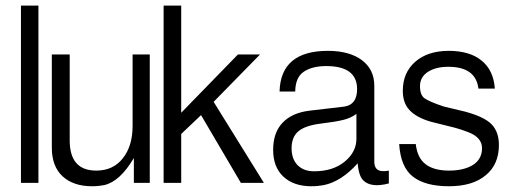

<svg xmlns="http://www.w3.org/2000/svg" viewBox="-20 -645 1764 671"><path d="M53.2 -5.9H114.3V-625.5H53.2Z M223.6 -154.3V-454.6H161.1V-128.9C161.1 -85.4 173.8 -51.8 198.7 -28.8C223.6 -5.9 257.8 5.9 301.8 5.9C317.4 5.9 331.5 4.4 343.8 2C380.9 -6.3 415.5 -38.1 447.8 -92.8V-5.9H503.4V-454.6H443.4V-205.1C443.4 -158.2 432.1 -120.6 409.2 -91.8C386.7 -63 355.5 -48.8 316.4 -48.8C254.4 -48.8 223.6 -84 223.6 -154.3Z M821.8 -5.9H902.3L726.6 -289.1L888.7 -454.6H811.5L613.3 -251V-625.5H551.8V-5.9H613.3V-176.8L682.6 -242.7Z M1225.6 -247.1V-160.2C1225.6 -129.4 1211.9 -102.5 1184.6 -80.1C1157.2 -57.6 1121.6 -46.4 1077.6 -46.4C1053.7 -46.4 1034.7 -53.2 1020.5 -67.4C1006.3 -81.5 999 -101.6 999 -127C999 -152.3 1006.8 -172.4 1022.5 -186C1038.1 -199.2 1064 -208.5 1100.1 -212.9C1136.2 -217.3 1163.1 -221.7 1180.2 -226.1C1197.8 -230.5 1212.9 -237.3 1225.6 -247.1ZM1338.9 -3.9V-48.8C1332 -47.4 1327.1 -46.9 1323.7 -46.9H1318.8C1298.3 -46.9 1288.1 -58.1 1288.1 -80.1V-345.7C1288.1 -382.8 1273.9 -412.6 1245.1 -434.6C1216.3 -456.1 1176.8 -467.3 1126 -467.3C1016.1 -467.3 959.5 -419.9 957 -325.2H1011.7C1012.2 -358.9 1022.5 -381.8 1042 -394.5C1061.5 -407.7 1087.9 -414.1 1120.1 -414.1C1191.9 -414.1 1228 -387.2 1228 -333.5C1228 -297.4 1212.9 -276.9 1183.6 -272.5L1062.5 -258.3C1021 -253.4 989.3 -239.3 967.3 -215.8C945.3 -192.9 934.6 -161.1 934.6 -121.1C934.6 -81.5 946.3 -50.3 970.2 -27.8C994.1 -5.4 1026.9 5.9 1067.9 5.9C1084 5.9 1098.6 4.4 1111.3 2C1151.9 -6.3 1191.4 -31.2 1230 -74.2C1232.4 -44.4 1239.3 -23.9 1250.5 -13.7C1268.6 3.4 1297.9 6.8 1338.9 -3.9Z M1677.7 -32.7C1708.5 -58.1 1723.6 -93.3 1723.6 -138.2C1723.6 -168.5 1715.3 -192.4 1698.2 -210.4C1681.2 -228 1650.4 -242.7 1605.5 -254.9L1531.7 -272.5C1497.6 -283.7 1475.1 -293.5 1463.9 -301.3C1453.1 -309.1 1447.8 -323.2 1447.8 -344.2C1447.8 -364.7 1456.5 -381.3 1475.1 -393.6C1493.2 -405.3 1517.1 -411.6 1546.4 -411.6C1610.8 -411.6 1646 -386.2 1651.9 -335.4H1709.5C1706.1 -378.9 1690.4 -411.6 1662.6 -433.6C1635.3 -456.1 1596.7 -467.3 1548.3 -467.3C1499.5 -467.3 1460.4 -454.6 1431.2 -429.2C1402.3 -403.8 1387.7 -370.1 1387.7 -327.6C1387.7 -299.3 1395.5 -276.9 1411.1 -260.3C1426.8 -243.2 1451.7 -229.5 1485.4 -219.7L1571.3 -198.2C1588.4 -193.4 1602.5 -188.5 1613.8 -184.1C1647.5 -171.9 1664.6 -152.8 1664.6 -127.4C1664.6 -101.6 1653.8 -82 1633.3 -68.8C1612.3 -55.7 1584.5 -48.8 1549.3 -48.8C1514.2 -48.8 1486.8 -56.2 1467.8 -70.8C1448.2 -85.4 1436.5 -109.4 1433.1 -141.6H1375C1378.4 -88.4 1394 -50.3 1422.9 -27.8C1451.7 -5.4 1493.7 5.9 1548.8 5.9C1604 5.9 1647 -6.8 1677.7 -32.7Z"/></svg>

Font: Meera New
Style: Regular
Weight: 400
Designer: Hussain K H
Foundry: RIT
Version: 1.4.1